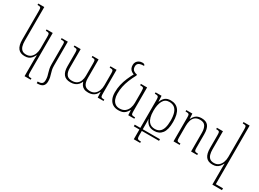

<svg xmlns="http://www.w3.org/2000/svg" viewBox="-37 -1665 3808 2821"><g transform="rotate(30 1867.0 -254.5)"><path d="M385 265V-10Q385 -31 386 -50.5Q387 -70 388 -89H383Q368 -59 349 -36.5Q330 -14 303.5 -2Q277 10 236 10Q161 10 124 -37Q87 -84 87 -184V-665Q87 -699 83.5 -714Q80 -729 67.5 -733Q55 -737 26 -737V-760H128V-184Q128 -137 138.5 -100Q149 -63 174 -42Q199 -21 244 -21Q292 -21 323 -47Q354 -73 369.5 -114.5Q385 -156 385 -205V-397Q385 -431 381.5 -446Q378 -461 365 -465Q352 -469 322 -469V-492H426V170Q426 203 430 218.5Q434 234 447 238Q460 242 489 242V265Z M641 -86V-424Q641 -453 634 -461Q627 -469 601 -469H577V-492H682V-85Q682 -45 688.5 -16Q695 13 703 38Q711 63 717.5 91Q724 119 724 158Q724 212 694.5 238.5Q665 265 602 265H591V236H599Q641 236 662 219.5Q683 203 683 159Q683 123 676.5 96.5Q670 70 662 44.5Q654 19 647.5 -12Q641 -43 641 -86Z M1405 -492H1509V-94Q1509 -62 1512.5 -46.5Q1516 -31 1529.5 -27Q1543 -23 1572 -23V0H1473L1469 -91H1464Q1451 -57 1429 -35.5Q1407 -14 1378 -3.5Q1349 7 1314 7Q1269 7 1241 -6.5Q1213 -20 1197.5 -42.5Q1182 -65 1173 -93H1170Q1159 -65 1138 -42Q1117 -19 1086 -6Q1055 7 1012 7Q932 7 895 -39.5Q858 -86 858 -175V-398Q858 -431 854.5 -446Q851 -461 838 -465Q825 -469 795 -469V-492H900V-175Q900 -103 927.5 -63.5Q955 -24 1019 -24Q1070 -24 1102 -46Q1134 -68 1148.5 -106Q1163 -144 1163 -190V-397Q1163 -431 1159.5 -446Q1156 -461 1143 -465Q1130 -469 1100 -469V-492H1204V-175Q1204 -103 1231.5 -64Q1259 -25 1326 -25Q1374 -25 1405.5 -50Q1437 -75 1452.5 -116Q1468 -157 1468 -205V-397Q1468 -431 1464.5 -446Q1461 -461 1448 -465Q1435 -469 1405 -469Z M1824 10Q1773 10 1734.5 -12.5Q1696 -35 1674 -80.5Q1652 -126 1652 -194Q1652 -262 1666.5 -325Q1681 -388 1708 -451Q1735 -514 1772 -579L1804 -565Q1768 -499 1743.5 -438Q1719 -377 1706.5 -317.5Q1694 -258 1694 -195Q1694 -146 1708.5 -106.5Q1723 -67 1753.5 -44Q1784 -21 1828 -21Q1886 -21 1920.5 -48.5Q1955 -76 1970 -118.5Q1985 -161 1985 -205V-397Q1985 -431 1982 -446Q1979 -461 1966 -465Q1953 -469 1922 -469V-492H2027V-95Q2027 -62 2030.5 -46.5Q2034 -31 2048.5 -27Q2063 -23 2094 -23V0H1991L1987 -83H1983Q1961 -46 1939 -25.5Q1917 -5 1889.5 2.5Q1862 10 1824 10ZM1804 -580V-565L1770 -556Q1742 -565 1721 -579.5Q1700 -594 1689 -617Q1678 -640 1678 -672Q1678 -703 1692 -725.5Q1706 -748 1731 -761Q1756 -774 1787 -774Q1809 -774 1819 -766.5Q1829 -759 1831 -744Q1785 -744 1760.5 -735Q1736 -726 1726 -709.5Q1716 -693 1716 -670Q1716 -642 1726.5 -624Q1737 -606 1757 -596Q1777 -586 1804 -580Z M2425 -502Q2517 -502 2564.5 -438.5Q2612 -375 2612 -244Q2612 -111 2565.5 -50.5Q2519 10 2435 10Q2370 10 2333.5 -20Q2297 -50 2279 -98H2276Q2278 -88 2278.5 -69Q2279 -50 2279 -24Q2279 2 2279 33V165Q2279 200 2283 216.5Q2287 233 2301.5 237.5Q2316 242 2346 242V265H2238V-397Q2238 -430 2233.5 -445.5Q2229 -461 2214.5 -465Q2200 -469 2171 -469V-492H2272L2277 -395H2280Q2297 -445 2332 -473.5Q2367 -502 2425 -502ZM2427 -20Q2476 -20 2508 -44Q2540 -68 2555.5 -117.5Q2571 -167 2571 -243Q2571 -319 2554.5 -370Q2538 -421 2504.5 -446.5Q2471 -472 2417 -472Q2346 -472 2312.5 -409Q2279 -346 2279 -243Q2279 -176 2291.5 -133Q2304 -90 2324.5 -65Q2345 -40 2371.5 -30Q2398 -20 2427 -20ZM2143 100V72H2571V100Z M3161 -23V0H3057V-320Q3057 -387 3032 -428.5Q3007 -470 2940 -470Q2885 -470 2854.5 -443Q2824 -416 2812.5 -374Q2801 -332 2801 -287V-95Q2801 -61 2804.5 -46Q2808 -31 2821 -27Q2834 -23 2863 -23V0H2759V-397Q2759 -431 2755.5 -446Q2752 -461 2737.5 -465Q2723 -469 2692 -469V-492H2795L2799 -407H2803Q2822 -444 2843.5 -464.5Q2865 -485 2891.5 -493.5Q2918 -502 2950 -502Q3028 -502 3063 -456.5Q3098 -411 3098 -316V-95Q3098 -62 3101.5 -46.5Q3105 -31 3118.5 -27Q3132 -23 3161 -23Z M3422 10Q3347 10 3310 -37Q3273 -84 3273 -184V-397Q3273 -431 3269.5 -446Q3266 -461 3253.5 -465Q3241 -469 3212 -469V-492H3314V-184Q3314 -137 3324.5 -100Q3335 -63 3360 -42Q3385 -21 3430 -21Q3478 -21 3509 -47Q3540 -73 3555.5 -114.5Q3571 -156 3571 -205V-665Q3571 -699 3567.5 -714Q3564 -729 3551 -733Q3538 -737 3508 -737V-760H3612V265H3571V-16Q3571 -34 3571.5 -52.5Q3572 -71 3573 -89H3569Q3554 -59 3535 -36.5Q3516 -14 3489.5 -2Q3463 10 3422 10ZM3601 265V234H3734V265Z"/></g></svg>

Font: Noto Serif Armenian ExtraLight
Style: Regular
Weight: 250
Version: Version 2.007